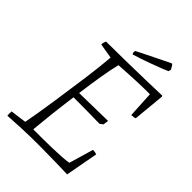

<svg xmlns="http://www.w3.org/2000/svg" viewBox="-236 -907 1018 1018"><g transform="rotate(45 273.0 -398.5)"><path d="M15 8Q14 1 14 -7Q14 -15 15 -24L105 -36Q111 -67 119 -115.5Q127 -164 136 -223Q145 -282 153 -342Q167 -435 174.5 -502Q182 -569 184 -597L100 -611Q100 -620 102 -627Q104 -634 107 -640Q175 -640 251.5 -641.5Q328 -643 398.5 -644.5Q469 -646 520 -648L523 -643L506 -464Q497 -459 477 -459L469 -607Q407 -607 346.5 -604Q286 -601 242 -598Q231 -555 220 -488.5Q209 -422 199 -346L412 -350L408 -320L391 -307Q341 -308 292 -308.5Q243 -309 194 -309Q184 -236 176 -165Q168 -94 163 -38Q186 -38 222 -38Q258 -38 297 -39Q336 -40 370 -42Q404 -44 424 -48L464 -185Q481 -185 493 -180L459 4Q423 3 366 1.5Q309 0 249 0Q170 0 117.5 2.5Q65 5 15 8ZM254 -691Q250 -700 250 -707L252 -714L287 -732L425 -800L437 -805Q445 -800 456 -777L452 -763Q449 -761 420 -749.5Q391 -738 347 -722Q303 -706 254 -691Z"/></g></svg>

Font: Labrada Lght
Style: Italic
Weight: 300
Italic angle: -7°
Designer: Mercedes Jáuregui
Foundry: Omnibus-Type Team
Version: Version 1.000; ttfautohint (v1.8.4.7-5d5b)